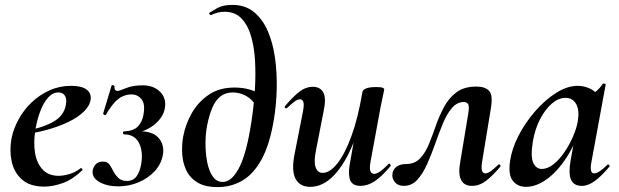

<svg xmlns="http://www.w3.org/2000/svg" viewBox="-20 -749 2526 783"><path d="M160 12Q102 12 69.5 -17Q37 -46 27.5 -91Q18 -136 27 -185Q35 -224 56 -262.5Q77 -301 109 -331.5Q141 -362 182 -380.5Q223 -399 270 -399Q311 -399 331.5 -385Q352 -371 350 -345Q347 -319 323 -295Q299 -271 259.5 -252Q220 -233 171.5 -219.5Q123 -206 73 -201L75 -214Q146 -225 194 -250.5Q242 -276 249 -324Q253 -346 244.5 -359Q236 -372 218 -372Q195 -372 176.5 -351.5Q158 -331 144.5 -296Q131 -261 124 -218Q116 -167 123 -125Q130 -83 154 -57.5Q178 -32 219 -32Q238 -32 262.5 -39Q287 -46 309 -63Q311 -65 314.5 -61Q318 -57 316 -55Q278 -18 237.5 -3Q197 12 160 12Z M458 -378Q466 -378 493.5 -389.5Q521 -401 562 -401Q607 -401 633.5 -374Q660 -347 652 -306Q645 -270 610.5 -241.5Q576 -213 525 -205L529 -213Q597 -218 624.5 -189Q652 -160 644 -116Q637 -79 610.5 -50.5Q584 -22 545 -5.5Q506 11 462 11Q416 11 385 -7Q354 -25 358 -53Q360 -68 370.5 -79Q381 -90 399 -90Q418 -90 426 -78.5Q434 -67 441 -53Q449 -37 462 -24Q475 -11 497 -11Q523 -11 536.5 -29.5Q550 -48 555 -76Q565 -128 547.5 -164.5Q530 -201 486 -201Q482 -201 481.5 -207Q481 -213 486 -213Q525 -215 542.5 -233.5Q560 -252 565 -281Q573 -325 557 -344.5Q541 -364 516 -364Q499 -364 482 -357Q465 -350 448 -332Q431 -314 412 -281Q411 -278 405.5 -280.5Q400 -283 401 -287L435 -400Q437 -403 442.5 -401Q448 -399 447 -396Q446 -386 450 -382Q454 -378 458 -378Z M868 14Q816 14 785 -5Q754 -24 739.5 -55Q725 -86 723 -122Q721 -158 727 -192Q736 -241 761.5 -286.5Q787 -332 830.5 -362Q874 -392 936 -392Q966 -392 992 -385.5Q1018 -379 1040 -365L1018 -327Q1002 -349 978.5 -360.5Q955 -372 929 -372Q899 -372 878.5 -355.5Q858 -339 845.5 -309Q833 -279 825 -239Q818 -204 818 -163.5Q818 -123 825 -87.5Q832 -52 847.5 -29.5Q863 -7 888 -7Q923 -7 952 -59Q981 -111 1000 -220Q1005 -248 1011 -293.5Q1017 -339 1020 -393.5Q1023 -448 1020 -502Q1017 -556 1004 -601Q991 -646 965 -673.5Q939 -701 896 -701Q868 -701 842 -688Q839 -686 835 -690.5Q831 -695 834 -697Q843 -703 866 -716Q889 -729 928 -729Q980 -729 1015.5 -700Q1051 -671 1072 -622.5Q1093 -574 1101.5 -513Q1110 -452 1108.5 -387Q1107 -322 1097 -262Q1080 -159 1046.5 -98.5Q1013 -38 967.5 -12Q922 14 868 14Z M1245 13Q1203 13 1185.5 -19.5Q1168 -52 1181 -119L1216 -297Q1221 -326 1216.5 -335Q1212 -344 1203 -344Q1193 -344 1180 -334Q1167 -324 1151 -309Q1147 -305 1143 -309Q1139 -313 1143 -317Q1175 -355 1201 -375Q1227 -395 1256 -395Q1286 -395 1298.5 -372Q1311 -349 1300 -297L1269 -138Q1259 -90 1267 -67Q1275 -44 1296 -44Q1325 -44 1355.5 -82Q1386 -120 1413 -193.5Q1440 -267 1458 -374L1476 -373Q1457 -255 1422 -168Q1387 -81 1342 -34Q1297 13 1245 13ZM1450 9Q1418 9 1408.5 -13.5Q1399 -36 1406 -77L1458 -374Q1463 -394 1514 -394Q1534 -394 1540.5 -391Q1547 -388 1547 -386Q1547 -382 1542 -360Q1537 -338 1532 -312L1491 -89Q1482 -40 1506 -40Q1516 -40 1530.5 -50Q1545 -60 1564 -80Q1567 -84 1571 -79.5Q1575 -75 1572 -71Q1536 -28 1507.5 -9.5Q1479 9 1450 9Z M1627 9Q1604 9 1592 -4.5Q1580 -18 1580 -34Q1580 -55 1595 -67.5Q1610 -80 1635 -80Q1671 -80 1693 -103Q1715 -126 1729.5 -162Q1744 -198 1758 -238Q1772 -278 1791.5 -314Q1811 -350 1842 -373Q1873 -396 1923 -396Q1958 -396 1974.5 -378.5Q1991 -361 1982 -308L1946 -89Q1942 -61 1946 -51.5Q1950 -42 1959 -42Q1970 -42 1983 -52Q1996 -62 2012 -77Q2015 -81 2019 -77Q2023 -73 2020 -69Q1989 -32 1962 -11.5Q1935 9 1905 9Q1872 9 1860 -16Q1848 -41 1857 -89L1889 -282Q1895 -316 1889 -324.5Q1883 -333 1872 -333Q1844 -333 1823 -308.5Q1802 -284 1786 -245Q1770 -206 1754.5 -162Q1739 -118 1721.5 -79Q1704 -40 1681.5 -15.5Q1659 9 1627 9Z M2125 13Q2091 13 2071.5 -11.5Q2052 -36 2060 -91Q2067 -142 2094.5 -195.5Q2122 -249 2162.5 -295.5Q2203 -342 2248.5 -370.5Q2294 -399 2336 -399Q2356 -399 2377 -391.5Q2398 -384 2413.5 -367.5Q2429 -351 2431 -324L2371 -357Q2388 -359 2406.5 -373Q2425 -387 2438 -407Q2440 -410 2445.5 -408Q2451 -406 2450 -404L2392 -89Q2383 -42 2403 -42Q2413 -42 2427 -51.5Q2441 -61 2457 -77Q2460 -80 2464 -76Q2468 -72 2465 -69Q2434 -32 2406.5 -11.5Q2379 9 2353 9Q2321 9 2309.5 -14.5Q2298 -38 2306 -89L2331 -229L2352 -246Q2328 -164 2290 -106Q2252 -48 2209 -17.5Q2166 13 2125 13ZM2189 -60Q2213 -60 2237 -79Q2261 -98 2281.5 -128Q2302 -158 2316.5 -191.5Q2331 -225 2336 -253Q2344 -298 2330 -324Q2316 -350 2286 -350Q2258 -350 2231 -327Q2204 -304 2183 -264Q2162 -224 2153 -172Q2143 -109 2155 -84.5Q2167 -60 2189 -60Z"/></svg>

Font: Cormorant
Style: Bold Italic
Weight: 700
Italic angle: -10°
Designer: Christian Thalmann (Catharsis Fonts)
Foundry: Catharsis Fonts
Version: Version 4.000